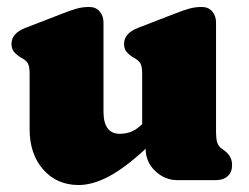

<svg xmlns="http://www.w3.org/2000/svg" viewBox="-20 -517 715 551"><path d="M65 -146V-305Q65 -327.5 59.5 -335.8Q54 -344 45 -349L38 -353Q27 -360 20 -368.5Q13 -377 13 -391Q13 -421.5 53 -437L159 -478Q184.5 -488 201 -492.5Q217.5 -497 236 -497Q255 -497 266 -484.2Q277 -471.5 277 -452V-197Q277 -133 324 -133Q339 -133 353.8 -138Q368.5 -143 384 -157L388 -161V-305Q388 -327.5 382.5 -335.8Q377 -344 368 -349L361 -353Q350 -360 343 -368.5Q336 -377 336 -391Q336 -421.5 376 -437L482 -478Q507.5 -488 524 -492.5Q540.5 -497 559 -497Q578 -497 589 -484.2Q600 -471.5 600 -452V-142Q600 -116.5 603.8 -107Q607.5 -97.5 614 -92L621 -87Q633 -79 639.5 -68.5Q646 -58 646 -43Q646 -23 633.5 -11.5Q621 0 599 0H489Q453 0 425.5 -26.2Q398 -52.5 398 -90Q336.5 -33.5 290.8 -9.8Q245 14 206 14Q143 14 104 -30.5Q65 -75 65 -146Z"/></svg>

Font: Fraunces 9pt SuperSoft Black
Style: Regular
Weight: 900
Version: Version 1.000;[b76b70a41]